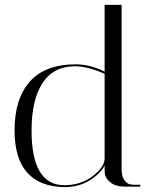

<svg xmlns="http://www.w3.org/2000/svg" viewBox="-20 -769 638 791"><path d="M40 -232Q40 -362 103 -433Q166 -504 292 -504Q351 -504 411 -474V-749H481V-71Q481 -42 492.5 -26.5Q504 -11 516 -10L527 -8H558V0H497Q456 0 434.5 -18Q413 -36 412 -54L411 -71V-87Q392 -52 348 -25Q304 2 244 2Q40 -3 40 -232ZM245 -6Q312 -6 360 -42Q408 -78 411 -113V-465Q340 -496 289 -496Q200 -496 155 -426.5Q110 -357 110 -232Q110 -6 245 -6Z"/></svg>

Font: Italiana
Style: Regular
Weight: 400
Designer: Santiago Orozco
Foundry: Santiago Orozco
Version: Version 001.001